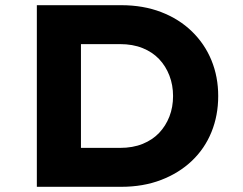

<svg xmlns="http://www.w3.org/2000/svg" viewBox="-20 -720 936 740"><path d="M122 0V-700H447Q532 -700 601 -673.5Q670 -647 719.5 -599Q769 -551 795 -487.5Q821 -424 821 -350Q821 -275 795 -211Q769 -147 719.5 -100Q670 -53 601 -26.5Q532 0 447 0ZM292 -116 269 -150H442Q492 -150 530 -165.5Q568 -181 593.5 -208Q619 -235 633 -271Q647 -307 647 -350Q647 -392 633 -428.5Q619 -465 593.5 -492Q568 -519 530 -534.5Q492 -550 442 -550H266L292 -582Z"/></svg>

Font: Lexend Exa
Style: Bold
Weight: 700
Designer: Bonnie Shaver-Troup, Thomas Jockin
Foundry: Lexend
Version: Version 1.007